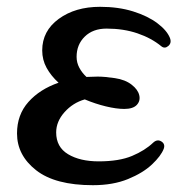

<svg xmlns="http://www.w3.org/2000/svg" viewBox="-20 -532 551 564"><path d="M253 12Q142 12 86 -32Q30 -76 30 -140Q30 -195 63.5 -232.5Q97 -270 152 -289Q130 -309 117 -332.5Q104 -356 104 -384Q104 -441 152.5 -476.5Q201 -512 274 -512Q328 -512 371 -498.5Q414 -485 442 -464Q470 -443 479 -421Q485 -406 474.5 -397Q464 -388 454 -396Q425 -420 384 -434Q343 -448 293 -448Q253 -448 229 -424.5Q205 -401 205 -365Q205 -348 213 -333Q221 -318 234 -306Q242 -306 250.5 -306.5Q259 -307 267 -307Q287 -307 317.5 -302.5Q348 -298 367 -283Q385 -269 389 -252.5Q393 -236 382 -224Q371 -212 345 -212Q322 -212 291 -219.5Q260 -227 229 -240Q194 -230 169.5 -202.5Q145 -175 145 -143Q145 -100 180 -79Q215 -58 270 -58Q330 -58 368 -74Q406 -90 430 -113Q442 -124 454 -116.5Q466 -109 461 -95Q453 -74 426.5 -49Q400 -24 356 -6Q312 12 253 12Z"/></svg>

Font: Zen Old Mincho SemiBold
Style: Regular
Weight: 600
Version: Version 1.500